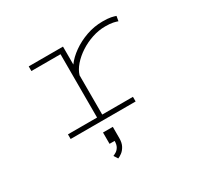

<svg xmlns="http://www.w3.org/2000/svg" viewBox="-157 -708 1189 1145"><g transform="rotate(-30 437.5 -135.0)"><path d="M159.5 0V-32H360V-468H159.5V-500H395.5V-376.5Q421.5 -412.5 465 -443.2Q508.5 -474 562.5 -493Q616.5 -512 675 -512Q711.5 -512 731.2 -507.8Q751 -503.5 763.5 -499L757.5 -465.5Q745.5 -470 726.5 -474.2Q707.5 -478.5 673 -478.5Q628 -478.5 582.8 -463.5Q537.5 -448.5 498.5 -423Q459.5 -397.5 432.2 -366Q405 -334.5 395.5 -302V-32H607V0ZM346 141V63H413.5V141Q413.5 173 402 194Q390.5 215 375 226.5Q359.5 238 347.5 242.5L330 215Q338 212 350.2 204.8Q362.5 197.5 371.8 182.2Q381 167 381 141Z"/></g></svg>

Font: Trispace SemiExpanded Thin
Style: Regular
Weight: 100
Width: 6
Designer: Tyler Finck
Foundry: Etcetera Type Company
Version: Version 1.210; ttfautohint (v1.8.3)